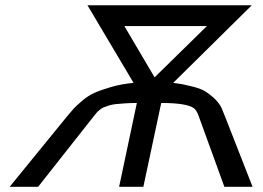

<svg xmlns="http://www.w3.org/2000/svg" viewBox="-20 -715 1007 735"><path d="M17.1 0 233.9 -266.1Q252.9 -289.1 262 -299.1Q271 -309.1 294.4 -329.1Q317.9 -349.1 341.6 -359.6Q365.2 -370.1 404.1 -381.6Q442.9 -393.1 491.2 -397.9L314.9 -694.8H943.8L643.1 -397.9Q668.9 -394 678 -392.6Q687 -391.1 715.6 -384Q744.1 -377 760 -368.4Q775.9 -359.9 795.4 -343Q814.9 -326.2 827.1 -304.2L841.8 -268.1L946.8 0H838.9L741.2 -269Q732.4 -293.9 722.2 -300.8Q694.3 -320.8 597.2 -320.8L528.8 0H436L503.9 -320.8Q479 -320.8 458 -319.3Q437 -317.9 422.6 -316.4Q408.2 -314.9 395 -310.5Q381.8 -306.2 375.5 -303.5Q369.1 -300.8 361.6 -294.4Q354 -288.1 352.1 -286.1Q350.1 -284.2 343.5 -275.6Q336.9 -267.1 335.9 -266.1L126 0ZM456.1 -615.2 571.8 -418.9 772 -615.2Z"/></svg>

Font: CMU Bright
Style: SemiBoldOblique
Weight: 600
Italic angle: -12°
Version: Version 0.7.0